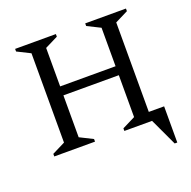

<svg xmlns="http://www.w3.org/2000/svg" viewBox="-143 -800 1099 1107"><g transform="rotate(-20 407.0 -246.5)"><path d="M65 0V-16L145 -56V-604L65 -644V-660H315V-644L235 -604V-368H575V-604L495 -644V-660H745V-644L665 -604V-55H759V167H743L665 0H495V-16L575 -56V-313H235V-56L315 -16V0Z"/></g></svg>

Font: Spectral
Style: Regular
Weight: 400
Designer: Jean-Baptiste Levee
Foundry: Production Type
Version: Version 2.001